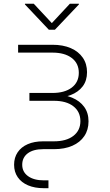

<svg xmlns="http://www.w3.org/2000/svg" viewBox="-20 -780 573 1004"><path d="M209.5 204.1Q161.6 204.1 126.7 189.2Q91.8 174.3 72.8 146.7Q53.7 119.1 53.7 81.5Q53.7 43.9 72.3 16.4Q90.8 -11.2 125 -26.1Q159.2 -41 205.6 -41H262.2Q326.7 -41 363.5 -69.3Q400.4 -97.7 400.4 -146.5Q400.4 -195.8 363.5 -224.4Q326.7 -252.9 262.2 -252.9H133.8V-293.9H253.9Q318.4 -293.9 355.2 -322Q392.1 -350.1 392.1 -399.4Q392.1 -448.7 355.2 -476.8Q318.4 -504.9 253.9 -504.9H74.7V-545.9H253.9Q309.6 -545.9 350.1 -528.3Q390.6 -510.7 412.8 -478.5Q435.1 -446.3 435.1 -402.3Q435.1 -358.4 412.4 -328.4Q389.6 -298.3 348.9 -282.7Q308.1 -267.1 253.9 -267.1H133.8V-286.1H262.2Q316.4 -286.1 356.9 -269.3Q397.5 -252.4 420.2 -221.2Q442.9 -189.9 442.9 -145.5Q442.9 -101.1 420.9 -68.4Q398.9 -35.6 358.4 -17.8Q317.9 0 262.2 0H205.6Q154.3 0 125.2 21.7Q96.2 43.5 96.2 81.5Q96.2 119.1 126.7 141.1Q157.2 163.1 209.5 163.1H233.4V204.1ZM156.7 -760.3 251 -659.2 345.2 -760.3H392.6V-756.8L267.1 -624.5H235.4L110.4 -756.8V-760.3Z"/></svg>

Font: Inter ExtraLight
Style: Regular
Weight: 250
Designer: Rasmus Andersson
Foundry: rsms
Version: Version 4.001;git-66647c0bb